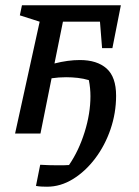

<svg xmlns="http://www.w3.org/2000/svg" viewBox="-20 -505 525 726"><path d="M37 0 130 -423 55 -447 63 -485H437L405 -323H366L358 -423H218L186 -265Q237 -278 282 -278Q347 -278 383 -246Q419 -214 419 -143Q419 -78 398 -16.5Q377 45 340 94Q303 143 256 172Q209 201 158 201Q150 201 138 200.5Q126 200 116 198L132 118Q148 119 164.5 119.5Q181 120 197 120Q209 120 219.5 120Q230 120 241 119Q278 65 300 -5.5Q322 -76 322 -141Q322 -172 316 -202Q296 -208 274 -210.5Q252 -213 230 -213Q202 -213 175 -209L133 0Z"/></svg>

Font: Piazzolla Medium
Style: Italic
Weight: 500
Italic angle: -11.3°
Designer: Juan Pablo del Peral
Foundry: Huerta Tipografica
Version: Version 1.330